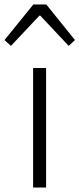

<svg xmlns="http://www.w3.org/2000/svg" viewBox="-48 -838 355 858"><path d="M100 0H158V-534H100ZM-28 -659 1 -633 128 -768H132L259 -633L287 -659L159 -818H101Z"/></svg>

Font: Noto Sans KR Light
Style: Regular
Weight: 300
Designer: Ryoko NISHIZUKA 西塚涼子 (kana, bopomofo & ideographs); Paul D. Hunt (Latin, Greek & Cyrillic); Sandoll Communications 산돌커뮤니
Foundry: Adobe
Version: Version 2.004;hotconv 1.0.118;makeotfexe 2.5.65603